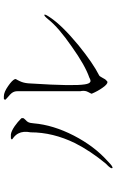

<svg xmlns="http://www.w3.org/2000/svg" viewBox="185 -866 629 1040"><g transform="rotate(-90 500.0 -345.5)"><path d="M292 -601.6H271.5Q264.6 -598.6 265.6 -595.7Q265.6 -593.8 273.4 -588.9Q291 -575.2 297.9 -560.5Q311.5 -535.2 303.7 -494.1Q303.7 -374 245.1 -253.9Q203.1 -170.9 133.8 -86.9Q103.5 -58.6 110.4 -51.8Q116.2 -45.9 148.4 -78.1Q228.5 -149.4 286.1 -260.7Q343.8 -373 352.5 -478.5Q353.5 -497.1 359.4 -508.8Q363.3 -515.6 372.1 -523.4Q377.9 -529.3 379.9 -532.2Q381.8 -538.1 379.9 -544.9Q359.4 -565.4 336.9 -581.1Q309.6 -599.6 292 -601.6ZM499 -639.6H485.4Q478.5 -635.7 481.4 -629.9Q483.4 -627 494.1 -618.2Q509.8 -605.5 516.6 -596.7Q527.3 -582 526.4 -564.5V-225.6Q530.3 -209 526.4 -193.4Q523.4 -184.6 515.6 -170.9L512.7 -164.1Q527.3 -129.9 544.9 -105.5Q563.5 -78.1 577.1 -78.1Q584 -83 590.8 -90.8Q593.8 -96.7 599.6 -106.4Q603.5 -113.3 605.5 -116.2Q608.4 -121.1 611.3 -123Q677.7 -156.2 775.4 -235.4Q882.8 -324.2 925.8 -388.7Q945.3 -417 940.4 -419.9Q935.5 -423.8 915 -398.4Q872.1 -343.8 767.6 -271.5Q666 -199.2 600.6 -176.8Q585 -168 578.1 -170.9Q567.4 -174.8 563.5 -201.2Q558.6 -232.4 559.6 -299.8Q560.5 -372.1 568.4 -495.1Q569.3 -522.5 576.2 -542Q580.1 -552.7 586.9 -565.4Q590.8 -571.3 591.8 -574.2Q592.8 -577.1 591.8 -580.1Q585.9 -594.7 554.7 -616.2Q521.5 -639.6 499 -639.6Z"/></g></svg>

Font: Batang
Style: Regular
Weight: 400
Version: Version 2.21